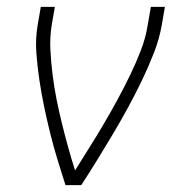

<svg xmlns="http://www.w3.org/2000/svg" viewBox="-20 -540 540 560"><path d="M171 0Q159 -37 147.5 -75Q136 -113 126.5 -151Q117 -189 109 -227.5Q101 -266 95 -305.5Q89 -345 86 -386Q83 -427 90 -468L99 -520H140L131 -468Q125 -431 127 -394Q129 -357 133.5 -321Q138 -285 145 -250Q152 -215 160.5 -180.5Q169 -146 178.5 -111.5Q188 -77 199 -43Q220 -77 241.5 -111Q263 -145 283.5 -180Q304 -215 323 -250Q342 -285 359.5 -321Q377 -357 391 -393.5Q405 -430 411 -468L420 -520H461L452 -468Q445 -427 429 -386Q413 -345 394 -305.5Q375 -266 354 -227.5Q333 -189 310.5 -151Q288 -113 264.5 -75Q241 -37 217 0Z"/></svg>

Font: Iosevka Curly Extralight
Style: Italic
Weight: 200
Italic angle: -9°
Monospace: yes
Designer: Belleve Invis
Foundry: Belleve Invis
Version: Version 22.1.2; ttfautohint (v1.8.4)